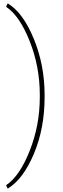

<svg xmlns="http://www.w3.org/2000/svg" viewBox="-20 -809 344 1055"><path d="M225.1 -276.4Q225.1 -104 166.5 35.4Q107.9 174.8 24.4 226.1H21.5L13.7 208.5Q87.9 159.2 143.3 19.3Q198.7 -120.6 198.7 -275.4V-288.1Q198.7 -442.4 143.3 -582.3Q87.9 -722.2 13.7 -771.5L21.5 -789.1H24.4Q106.9 -738.8 166 -595Q225.1 -451.2 225.1 -286.1Z"/></svg>

Font: Roboto-Thin
Style: Regular
Weight: 250
Designer: Google
Version: Version 1.100141; 2013; ttfautohint (v0.94.14-c901) -l 8 -r 